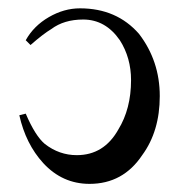

<svg xmlns="http://www.w3.org/2000/svg" viewBox="-20 -454 438 470"><path d="M371.1 -218.8Q371.1 -132.8 328.1 -74.2Q281.2 -3.9 199.2 -3.9Q132.8 -3.9 85.9 -54.7Q43 -101.6 27.3 -171.9L43 -175.8Q66.4 -121.1 89.8 -101.6Q125 -74.2 168 -74.2Q234.4 -74.2 269.5 -136.7Q300.8 -187.5 300.8 -257.8Q300.8 -312.5 273.4 -355.5Q238.3 -406.2 183.6 -406.2Q136.7 -406.2 105.5 -382.8Q85.9 -371.1 54.7 -343.8L43 -355.5Q62.5 -390.6 99.6 -412.1Q136.7 -433.6 175.8 -433.6Q265.6 -433.6 320.3 -371.1Q371.1 -304.7 371.1 -218.8Z"/></svg>

Font: 和音 by 宁静之雨，公众号njzyshare
Style: Regular
Weight: 400
Designer: Steve Matteson
Foundry: Ascender Corporation
Version: Version 6.00;June 8, 2018;FontCreator 11.0.0.2388 32-bit